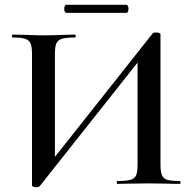

<svg xmlns="http://www.w3.org/2000/svg" viewBox="-20 -770 806 804"><path d="M733 0Q699 0 679 -1L604 -2L521 -1Q502 0 471 0Q469 0 469 -6Q469 -12 471 -12Q509 -12 526.5 -17Q544 -22 550 -36Q556 -50 556 -81V-508L146 10Q142 14 132 14Q126 14 120 12Q114 10 114 7V-544Q114 -574 108 -588Q102 -602 85.5 -607.5Q69 -613 33 -613Q30 -613 30 -619Q30 -625 33 -625L88 -624Q134 -622 161 -622Q198 -622 246 -624L294 -625Q297 -625 297 -619Q297 -613 294 -613Q256 -613 239 -607.5Q222 -602 216 -588Q210 -574 210 -544V-113L620 -631Q623 -634 634 -634Q641 -634 646.5 -632Q652 -630 652 -627V-81Q652 -51 658 -36.5Q664 -22 680.5 -17Q697 -12 733 -12Q736 -12 736 -6Q736 0 733 0ZM249 -733Q249 -740 251.5 -745Q254 -750 258 -750H509Q513 -750 515.5 -745Q518 -740 518 -733Q518 -726 515.5 -721Q513 -716 509 -716H258Q254 -716 251.5 -721Q249 -726 249 -733Z"/></svg>

Font: Cormorant Garamond SemiBold
Style: Regular
Weight: 600
Designer: Christian Thalmann (Catharsis Fonts)
Version: Version 3.000